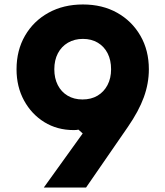

<svg xmlns="http://www.w3.org/2000/svg" viewBox="-20 -839 740 859"><path d="M351 -819Q438 -819 504 -782Q570 -745 608 -679.5Q646 -614 646 -529Q646 -466 623.5 -404Q601 -342 552 -271L365 0H176L350 -242L331 -259Q327 -258 321.5 -257.5Q316 -257 310 -257Q236 -257 178.5 -292.5Q121 -328 87.5 -389.5Q54 -451 54 -529Q54 -614 92 -679.5Q130 -745 197 -782Q264 -819 351 -819ZM477 -529Q477 -570 461.5 -600.5Q446 -631 417.5 -648Q389 -665 351 -665Q313 -665 284 -648Q255 -631 239 -600.5Q223 -570 223 -529Q223 -489 238.5 -458.5Q254 -428 282.5 -411Q311 -394 349 -394Q388 -394 416.5 -411Q445 -428 461 -458.5Q477 -489 477 -529Z"/></svg>

Font: Martian Mono
Style: Bold
Weight: 700
Designer: Roman Shamin
Foundry: Evil Martians
Version: Version 1.000